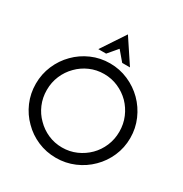

<svg xmlns="http://www.w3.org/2000/svg" viewBox="-209 -1092 1205 1261"><g transform="rotate(30 393.0 -461.5)"><path d="M645 -97Q694 -145 722.5 -210Q751 -275 751 -349Q751 -422 722.5 -487.5Q694 -553 645 -602Q596 -651 530.5 -679.5Q465 -708 392 -708Q318 -708 253 -679.5Q188 -651 140 -602Q91 -553 63 -487.5Q35 -422 35 -349Q35 -275 63 -210Q91 -145 140 -97Q188 -48 253 -20Q318 8 392 8Q465 8 530.5 -20Q596 -48 645 -97ZM199 -153Q161 -190 139.5 -240.5Q118 -291 118 -349Q118 -407 139.5 -457.5Q161 -508 199 -546Q236 -584 286 -606Q336 -628 393 -628Q450 -628 500 -606Q550 -584 588 -546Q625 -508 646.5 -457.5Q668 -407 668 -349Q668 -291 646.5 -240.5Q625 -190 588 -153Q550 -115 500 -93Q450 -71 393 -71Q336 -71 286 -93Q236 -115 199 -153ZM336 -750Q351 -768 366.5 -786Q382 -804 397 -822Q412 -804 427.5 -786Q443 -768 458 -750H517Q487 -795 457 -840.5Q427 -886 397 -931Q367 -886 337 -840.5Q307 -795 277 -750Z"/></g></svg>

Font: Josefin Slab Thin
Style: Bold
Weight: 700
Version: Version 2.000